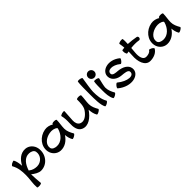

<svg xmlns="http://www.w3.org/2000/svg" viewBox="333 -2493 4422 4422"><g transform="rotate(-45 2544.5 -281.5)"><path d="M38 -500C107 -379 116 -260 116 -133C116 -6 85 119 96 246C97 258 128 264 165 261C202 258 232 246 231 234C222 135 214 36 212 -64C280 -10 360 40 434 41C640 43 791 -153 754 -364C734 -477 645 -567 531 -574C384 -583 276 -486 205 -349C199 -435 185 -514 154 -567C149 -577 118 -570 85 -552C53 -533 32 -510 38 -500ZM437 -94C368 -95 300 -113 247 -157C244 -160 239 -162 235 -163C282 -318 375 -447 521 -439C585 -436 650 -407 661 -347C685 -212 575 -93 437 -94Z M1574 -34C1532 -106 1495 -183 1495 -267C1495 -356 1516 -444 1516 -533C1516 -545 1485 -555 1448 -555C1411 -555 1381 -545 1381 -533C1381 -529 1381 -525 1381 -520C1316 -560 1241 -580 1164 -566C968 -532 824 -359 857 -170C877 -58 968 27 1080 34C1216 41 1329 -37 1404 -153C1409 -90 1422 -27 1457 34C1463 44 1494 37 1526 18C1558 0 1580 -24 1574 -34ZM1090 -101C1028 -104 961 -128 951 -186C928 -311 1049 -409 1188 -433C1261 -446 1339 -436 1392 -389C1393 -383 1393 -377 1394 -371C1354 -219 1238 -94 1090 -101Z M1654 -516C1675 -436 1676 -353 1672 -270C1665 -150 1682 -21 1786 27C1940 97 2098 -26 2201 -179C2205 -106 2216 -35 2256 34C2262 44 2293 37 2325 18C2357 0 2379 -24 2373 -34C2331 -106 2294 -183 2294 -267C2294 -354 2313 -439 2314 -527C2314 -527 2314 -527 2314 -528C2314 -529 2314 -530 2314 -532V-533C2314 -545 2284 -555 2247 -555C2210 -555 2179 -545 2179 -533C2179 -431 2178 -314 2127 -238C2057 -134 1949 -48 1844 -95C1783 -122 1763 -195 1766 -263C1772 -360 1784 -551 1784 -551C1781 -562 1750 -563 1714 -554C1678 -544 1651 -527 1654 -516Z M2483 -810C2471 -739 2471 -537 2471 -400C2471 -251 2471 -58 2524 34C2529 44 2560 37 2593 18C2625 0 2646 -24 2640 -34C2573 -151 2565 -273 2565 -400C2565 -464 2596 -660 2617 -790C2618 -801 2590 -815 2553 -821C2516 -827 2485 -822 2483 -810Z M2918 -709C2918 -736 2908 -762 2889 -781C2870 -800 2844 -811 2817 -811C2790 -811 2764 -800 2745 -781C2726 -762 2716 -736 2716 -709C2716 -682 2726 -657 2745 -638C2764 -619 2790 -608 2817 -608C2844 -608 2870 -619 2889 -638C2908 -657 2918 -682 2918 -709ZM2751 -549C2738 -497 2738 -361 2738 -267C2738 -163 2743 -49 2791 34C2796 44 2827 37 2860 18C2892 0 2913 -24 2907 -34C2866 -106 2832 -184 2832 -267C2832 -307 2862 -435 2883 -518C2885 -529 2858 -546 2822 -554C2785 -562 2754 -560 2751 -549Z M3020 -55C3289 171 3617 73 3590 -139C3574 -262 3442 -322 3310 -334C3238 -339 3150 -346 3144 -403C3133 -517 3312 -531 3466 -402C3475 -394 3502 -411 3525 -440C3549 -468 3562 -498 3553 -505C3325 -696 3032 -596 3050 -397C3060 -281 3173 -210 3296 -200C3380 -193 3488 -184 3496 -128C3515 13 3297 1 3106 -158C3097 -166 3071 -149 3047 -120C3023 -92 3011 -62 3020 -55Z M3747 -467C3764 -470 3782 -473 3800 -476C3800 -434 3798 -395 3795 -356C3778 -165 3839 34 4002 34C4110 34 4220 -7 4273 -100C4279 -110 4258 -133 4226 -152C4193 -170 4162 -177 4157 -167C4127 -116 4062 -101 4002 -101C3902 -101 3878 -229 3889 -348C3892 -391 3897 -440 3901 -490C3985 -499 4070 -502 4153 -487C4174 -483 4194 -501 4199 -527C4203 -552 4190 -576 4170 -580C4083 -595 3996 -608 3909 -611C3913 -681 3913 -742 3908 -772C3906 -783 3875 -787 3838 -781C3801 -774 3773 -760 3775 -748C3783 -702 3790 -656 3794 -609C3770 -607 3747 -604 3723 -600C3712 -598 3708 -566 3714 -530C3721 -493 3735 -465 3747 -467Z M5040 -34C4998 -106 4961 -183 4961 -267C4961 -356 4982 -444 4982 -533C4982 -545 4951 -555 4914 -555C4877 -555 4847 -545 4847 -533C4847 -529 4847 -525 4847 -520C4782 -560 4707 -580 4630 -566C4434 -532 4290 -359 4323 -170C4343 -58 4434 27 4546 34C4682 41 4795 -37 4870 -153C4875 -90 4888 -27 4923 34C4929 44 4960 37 4992 18C5024 0 5046 -24 5040 -34ZM4556 -101C4494 -104 4427 -128 4417 -186C4394 -311 4515 -409 4654 -433C4727 -446 4805 -436 4858 -389C4859 -383 4859 -377 4860 -371C4820 -219 4704 -94 4556 -101Z"/></g></svg>

Font: Nupuram Expanded Bold
Style: Regular
Weight: 700
Width: 7
Designer: Santhosh Thottingal (santhosh.thottingal@gmail.com)
Foundry: SMC
Version: Version 1.000